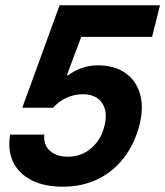

<svg xmlns="http://www.w3.org/2000/svg" viewBox="-20 -695 624 725"><path d="M217.5 10Q147.5 10 99.2 -14.6Q50.8 -39.2 29.6 -83.3Q8.3 -127.5 18.3 -186.7H147.5Q143.3 -149.2 167.9 -126.3Q192.5 -103.3 236.7 -103.3Q287.5 -103.3 325 -135.8Q362.5 -168.3 375 -221.7Q387.5 -274.2 365 -306.7Q342.5 -339.2 291.7 -339.2Q260.8 -339.2 231.3 -325.8Q201.7 -312.5 180.8 -288.3H64.2L205 -675H584.2L554.2 -555.8H286.7L232.5 -410.8H237.5Q288.3 -448.3 349.2 -448.3Q411.7 -448.3 452.9 -419.6Q494.2 -390.8 508.8 -340.4Q523.3 -290 506.7 -223.3Q488.3 -151.7 447.5 -98.8Q406.7 -45.8 347.9 -17.9Q289.2 10 217.5 10Z"/></svg>

Font: Funnel Sans Light
Style: Bold Italic
Weight: 700
Italic angle: -14.036°
Version: Version 1.000